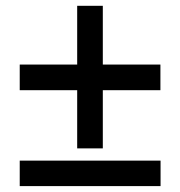

<svg xmlns="http://www.w3.org/2000/svg" viewBox="-20 -631 612 651"><path d="M328.6 -412.1H523.9V-325.2H328.6V-127.9H241.7V-325.2H46.9V-412.1H241.7V-611.3H328.6ZM46.9 0V-86.4H524.4V0Z"/></svg>

Font: Open Sans SemiBold
Style: Regular
Weight: 600
Designer: Monotype Design Team
Foundry: Monotype Imaging Inc.
Version: Version 3.003; ttfautohint (v1.8.4)